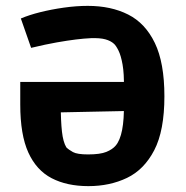

<svg xmlns="http://www.w3.org/2000/svg" viewBox="-20 -620 635 654"><path d="M279 -600Q358 -600 416.5 -570.5Q475 -541 507.5 -473.5Q540 -406 540 -292Q540 -175 505.5 -108.5Q471 -42 412.5 -14Q354 14 281 14Q208 14 156 -13Q104 -40 76.5 -100.5Q49 -161 49 -264V-341H464L402 -321Q403 -369 397.5 -400Q392 -431 383.5 -448Q375 -465 368 -471Q357 -481 339 -486Q321 -491 290 -490Q267 -489 238.5 -485.5Q210 -482 173 -475.5Q136 -469 86 -457L51 -557Q79 -569 117 -578.5Q155 -588 197.5 -594Q240 -600 279 -600ZM402 -268 463 -243 126 -236 187 -263Q187 -208 191 -172Q195 -136 206 -118Q214 -110 228.5 -102Q243 -94 280 -94Q321 -94 342 -102.5Q363 -111 374 -124Q404 -159 402 -268Z"/></svg>

Font: Ruda ExtraBold
Style: Regular
Weight: 800
Designer: Mariela Monsalve and Angelina Sanchez
Foundry: Mariela Monsalve and Angelina Sanchez
Version: Version 2.000